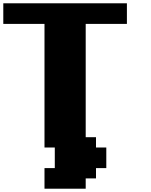

<svg xmlns="http://www.w3.org/2000/svg" viewBox="-20 -895 915 1165"><path d="M250 250H500V187.5H562.5V125H625V0H562.5V-62.5H500V-750H750V-875H0V-750H250V0H312.5V125H250Z"/></svg>

Font: Faithful 32x
Style: Bold
Weight: 400
Foundry: Faithful Resource Pack
Version: Version 1.0; January 27, 2023